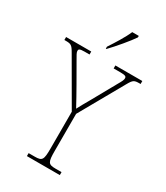

<svg xmlns="http://www.w3.org/2000/svg" viewBox="-236 -1024 964 1117"><g transform="rotate(30 246.0 -465.5)"><path d="M224 -784V-771H228C267 -811 330 -886 353 -921V-931H309C290 -886 254 -830 224 -784ZM139 0H360V-20H320C270 -20 264 -31 264 -108V-356L431 -652C453 -691 460 -694 497 -694H502V-714H321V-694H368C403 -694 407 -687 407 -677C407 -666 401 -654 387 -630L300 -474C276 -432 259 -402 249 -382C228 -422 204 -463 180 -506L110 -628C97 -651 87 -666 87 -677C87 -688 91 -694 126 -694H159V-714H-10V-694H-3C34 -694 41 -691 64 -651L236 -354V-108C236 -31 230 -20 180 -20H139Z"/></g></svg>

Font: Noto Serif Devanagari SemiCondensed Thin
Style: Regular
Weight: 100
Width: 4
Designer: Universal Thirst, Indian Type Foundry and the Monotype Design Team
Foundry: Monotype Imaging Inc.
Version: Version 2.004